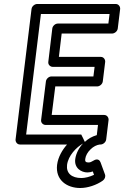

<svg xmlns="http://www.w3.org/2000/svg" viewBox="-20 -699 622 962"><path d="M405 12C405 12 388 -25 387 -25H111L185 -629H529L523 -581H270C255 -581 243 -567 242 -556L222 -389C220 -374 233 -364 244 -364H454L448 -316H238C223 -316 211 -302 210 -291L186 -98C184 -83 197 -73 208 -73H471L465 -22C441 -15 422 -4 405 12ZM396 20C376 41 361 69 357 98C351 143 387 165 418 165C428 165 437 163 445 160L451 177C430 187 406 193 388 193C339 193 311 169 316 127C322 81 362 39 396 20ZM58 0C57 11 65 25 80 25H316C293 51 271 87 266 127C257 203 315 243 382 243C420 243 464 228 495 206C505 199 510 186 506 175L484 115C475 91 454 102 448 106C438 112 432 115 424 115C411 115 405 111 407 98C409 81 419 63 434 49C448 35 465 27 480 25H484C495 25 510 15 512 0L524 -98C525 -109 517 -123 502 -123H239L257 -266H467C478 -266 493 -276 495 -291L507 -389C508 -400 500 -414 485 -414H275L289 -531H542C553 -531 568 -541 570 -556L582 -654C583 -665 575 -679 560 -679H166C155 -679 140 -669 138 -654Z"/></svg>

Font: Falling Sky
Style: OuObl
Weight: 400
Designer: Paul D. Hunt
Foundry: Adobe Systems Incorporated
Version: Version 1.02